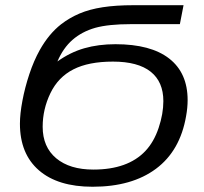

<svg xmlns="http://www.w3.org/2000/svg" viewBox="-20 -708 786 738"><path d="M335.9 9.8Q202.1 9.8 129.4 -53.5Q56.6 -116.7 56.6 -232.4Q56.6 -270.5 66.2 -321Q75.7 -371.6 92.8 -423.1Q109.9 -474.6 132.8 -515.6Q167.5 -577.6 214.8 -614.7Q247.1 -639.6 285.6 -656Q324.2 -672.4 374.8 -680.2Q425.3 -688 492.7 -688H685.5L671.4 -615.2H482.9Q397.5 -615.2 346.2 -601.1Q294.9 -586.4 258.8 -554.9Q222.7 -523.4 200.7 -471.7Q249.5 -506.8 304 -522.5Q358.4 -538.1 423.8 -538.1Q559.6 -538.1 630.4 -482.9Q701.2 -427.7 701.2 -323.2Q701.2 -293.9 695.3 -261.7Q672.4 -128.4 579.6 -59.3Q486.8 9.8 335.9 9.8ZM607.9 -319.3Q607.9 -393.6 559.1 -432.4Q510.3 -471.2 414.1 -471.2Q320.3 -471.2 262.2 -441.4Q203.6 -411.6 173.8 -349.9Q144 -288.1 144 -220.7Q144 -143.1 196 -99.6Q248 -56.2 338.9 -56.2Q471.2 -56.2 538.6 -127.4Q571.8 -162.6 589.8 -216.6Q607.9 -270.5 607.9 -319.3Z"/></svg>

Font: Arimo
Style: Italic
Weight: 400
Italic angle: -12°
Designer: Steve Matteson
Foundry: Monotype Imaging Inc.
Version: Version 1.33